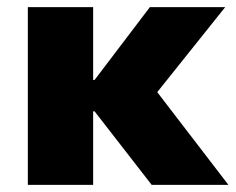

<svg xmlns="http://www.w3.org/2000/svg" viewBox="-20 -518 660 538"><path d="M58 0V-498H241V-294H245L400 -498H611L396 -229L399 -288L620 0H405L245 -206H241V0Z"/></svg>

Font: Nunito Sans 10pt Black
Style: Regular
Weight: 900
Designer: Vernon Adams
Foundry: Vernon Adams
Version: Version 3.101;gftools[0.9.27]